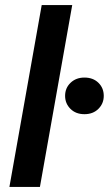

<svg xmlns="http://www.w3.org/2000/svg" viewBox="-20 -735 428 755"><path d="M17 0 144 -715H264L137 0ZM312 -286Q278 -286 257 -307Q236 -328 236 -358Q236 -389 257.5 -409.5Q279 -430 312 -430Q346 -430 367 -409.5Q388 -389 388 -358Q388 -328 367 -307Q346 -286 312 -286Z"/></svg>

Font: DM Sans 28pt SemiBold
Style: Italic
Weight: 600
Italic angle: -10°
Version: Version 4.004;gftools[0.9.30]